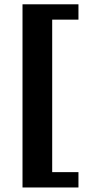

<svg xmlns="http://www.w3.org/2000/svg" viewBox="-20 -730 394 870"><path d="M82 119.5V-710.5H335.5V-641H216.5V50H335.5V119.5Z"/></svg>

Font: Newsreader ExtraBold
Style: Regular
Weight: 800
Designer: Hugues Gentile
Foundry: Production Type
Version: Version 1.003